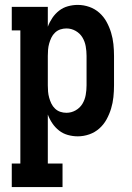

<svg xmlns="http://www.w3.org/2000/svg" viewBox="-20 -548 540 783"><path d="M28 215V119H63V-424H28V-520H175V-439Q182 -458 193.5 -475Q205 -492 221 -504.5Q237 -517 257 -522.5Q277 -528 297 -528Q321 -528 344 -520Q367 -512 385 -496Q403 -480 414.5 -459Q426 -438 433 -415Q440 -392 442.5 -368Q445 -344 445 -320V-200Q445 -176 442.5 -152Q440 -128 433 -105Q426 -82 414.5 -61Q403 -40 385 -24Q367 -8 344 0Q321 8 297 8Q277 8 257 2.5Q237 -3 221 -15.5Q205 -28 193.5 -45Q182 -62 175 -81V119H235V215ZM251 -88Q271 -88 288.5 -98Q306 -108 316 -124.5Q326 -141 329.5 -160.5Q333 -180 333 -200V-320Q333 -340 329.5 -359.5Q326 -379 316 -395.5Q306 -412 288.5 -422Q271 -432 251 -432Q238 -432 226 -428Q214 -424 204.5 -415Q195 -406 189.5 -394.5Q184 -383 180.5 -370.5Q177 -358 176 -345.5Q175 -333 175 -320V-200Q175 -187 176 -174.5Q177 -162 180.5 -149.5Q184 -137 189.5 -125.5Q195 -114 204.5 -105Q214 -96 226 -92Q238 -88 251 -88Z"/></svg>

Font: Iosevka Gothic
Style: Bold
Weight: 700
Monospace: yes
Designer: Belleve Invis
Foundry: Belleve Invis
Version: Version 15.5.1; ttfautohint (v1.8.4)